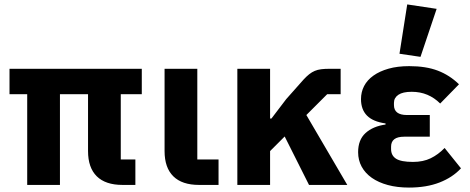

<svg xmlns="http://www.w3.org/2000/svg" viewBox="-20 -836 2127 868"><path d="M526 -115H592V0H534Q457 0 417.5 -39Q378 -78 378 -153V-410H251V0H103V-410H23V-525H621V-410H526Z M968 0H880Q803 0 763.5 -39Q724 -78 724 -153V-525H872V-115H968Z M1267 -219 1201 -153V0H1053V-525H1201V-300H1207L1274 -388L1353 -477Q1366 -491 1378 -500.5Q1390 -510 1403 -515.5Q1416 -521 1432 -523Q1448 -525 1468 -525H1520V-410H1459L1365 -316L1550 0H1377Z M1599 0ZM2064 -75Q2026 -34 1967 -11Q1908 12 1829 12Q1776 12 1733.5 0.5Q1691 -11 1661 -32Q1631 -53 1615 -82.5Q1599 -112 1599 -148Q1599 -204 1632.5 -234.5Q1666 -265 1723 -273V-278Q1666 -286 1639 -313.5Q1612 -341 1612 -388Q1612 -420 1626 -447Q1640 -474 1668 -494Q1696 -514 1736.5 -525.5Q1777 -537 1830 -537Q1906 -537 1959.5 -516.5Q2013 -496 2055 -455L1970 -368Q1944 -394 1912 -407.5Q1880 -421 1841 -421Q1801 -421 1781 -407.5Q1761 -394 1761 -371V-361Q1761 -316 1820 -316H1923V-218H1807Q1748 -218 1748 -173V-162Q1748 -133 1770.5 -118.5Q1793 -104 1847 -104Q1893 -104 1927 -120.5Q1961 -137 1990 -167ZM1881 -579 1786 -593 1821 -816 1954 -796Z"/></svg>

Font: Aneliza ExtraBold
Style: Regular
Weight: 800
Designer: Mike Abbink, Paul van der Laan, Pieter van Rosmalen
Foundry: Bold Monday
Version: Version 3.001;September 8, 2019;FontCreator 11.5.0.2425 64-b